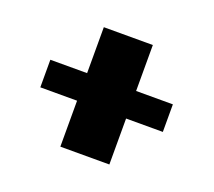

<svg xmlns="http://www.w3.org/2000/svg" viewBox="-77 -674 655 589"><g transform="rotate(20 250.0 -380.0)"><path d="M170 -335H50V-425H170V-575H330V-425H450V-335H330V-185H170Z"/></g></svg>

Font: Otomanopee One
Style: Regular
Weight: 400
Designer: Das Ende der Wildnis
Foundry: Gutenberg Labo
Version: Version 3.005